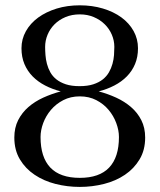

<svg xmlns="http://www.w3.org/2000/svg" viewBox="-20 -698 609 733"><path d="M284.7 -19Q359.4 -19 396.7 -58.3Q434.1 -97.7 434.1 -174.8Q434.1 -200.7 423.8 -228.3Q413.6 -255.9 394.5 -278.6Q375.5 -301.3 347.7 -315.7Q319.8 -330.1 284.7 -330.1Q249.5 -330.1 221.7 -315.7Q193.8 -301.3 174.6 -278.6Q155.3 -255.9 145 -228.3Q134.8 -200.7 134.8 -174.8Q134.8 -97.7 172.1 -58.3Q209.5 -19 284.7 -19ZM284.7 -677.7Q332 -677.7 372.8 -665.5Q413.6 -653.3 443.4 -631.6Q473.1 -609.9 490 -579.6Q506.8 -549.3 506.8 -513.7Q506.8 -480.5 495.6 -453.6Q484.4 -426.8 464.1 -406.2Q443.8 -385.7 416.5 -371.6Q389.2 -357.4 356.9 -349.1Q391.6 -339.8 423.6 -325.2Q455.6 -310.5 480.2 -289.3Q504.9 -268.1 519.5 -239.3Q534.2 -210.4 534.2 -172.9Q534.2 -125 512.9 -89.6Q491.7 -54.2 457 -30.8Q422.4 -7.3 377.2 4.2Q332 15.6 284.7 15.6Q236.8 15.6 191.9 4.2Q147 -7.3 112.1 -30.8Q77.1 -54.2 55.9 -89.6Q34.7 -125 34.7 -172.9Q34.7 -210.4 49.3 -239.3Q64 -268.1 88.4 -289.3Q112.8 -310.5 145 -325.2Q177.2 -339.8 211.9 -349.1Q179.7 -357.4 152.3 -371.6Q125 -385.7 104.7 -406.2Q84.5 -426.8 73.2 -453.6Q62 -480.5 62 -513.7Q62 -548.8 78.9 -578.9Q95.7 -608.9 125.7 -630.9Q155.8 -652.8 196.3 -665.3Q236.8 -677.7 284.7 -677.7ZM284.7 -643.1Q254.4 -643.1 230 -632.8Q205.6 -622.6 188.2 -605.2Q170.9 -587.9 161.6 -565.4Q152.3 -543 152.3 -519Q152.3 -504.4 153.6 -487.8Q154.8 -471.2 159.2 -454.3Q163.6 -437.5 172.1 -422.1Q180.7 -406.7 195.3 -395Q210 -383.3 231.4 -376.2Q252.9 -369.1 283.7 -369.1Q314.5 -369.1 336.2 -376.2Q357.9 -383.3 372.6 -395Q387.2 -406.7 396 -422.1Q404.8 -437.5 409.4 -454.3Q414.1 -471.2 415.3 -487.8Q416.5 -504.4 416.5 -519Q416.5 -543 407 -565.4Q397.5 -587.9 379.9 -605.2Q362.3 -622.6 338.1 -632.8Q314 -643.1 284.7 -643.1Z"/></svg>

Font: Doulos SIL Am
Style: Regular
Weight: 400
Designer: Walt Agee, Victor Gaultney, Peter Martin, Debbi Hosken, Becca Hirsbrunner
Foundry: SIL International
Version: Version 5.000